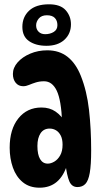

<svg xmlns="http://www.w3.org/2000/svg" viewBox="-20 -860 494 893"><path d="M340 10Q314 10 302.5 -16.5Q291 -43 284 -101L293 -96Q260 13 164 13Q117 13 86 -12.5Q55 -38 40 -80.5Q25 -123 25 -173Q25 -259 65.5 -309.5Q106 -360 173 -360Q211 -360 238.5 -341Q266 -322 286 -288L269 -290Q265 -394 244 -438Q223 -482 185 -482Q164 -482 146.5 -476.5Q129 -471 115 -465Q101 -459 88 -459Q66 -459 53 -475Q40 -491 40 -516Q40 -545 62 -570Q84 -595 120.5 -610.5Q157 -626 200 -626Q256 -626 294.5 -595.5Q333 -565 356 -507Q384 -437 394 -349Q404 -261 404 -161Q404 -93 397.5 -56Q391 -19 377 -4.5Q363 10 340 10ZM202 -99Q217 -99 233 -108.5Q249 -118 260 -137.5Q271 -157 271 -187Q271 -213 262.5 -229.5Q254 -246 240.5 -254Q227 -262 211 -262Q183 -262 168.5 -240Q154 -218 154 -181Q154 -141 166.5 -120Q179 -99 202 -99ZM196 -647Q147 -647 115.5 -668.5Q84 -690 84 -735Q84 -781 115.5 -810.5Q147 -840 208 -840Q261 -840 285.5 -812.5Q310 -785 310 -747Q310 -703 279.5 -675Q249 -647 196 -647ZM190 -701Q213 -701 230 -711.5Q247 -722 247 -743Q247 -764 235 -776.5Q223 -789 198 -789Q173 -789 160.5 -774Q148 -759 148 -742Q148 -724 159.5 -712.5Q171 -701 190 -701Z"/></svg>

Font: DynaPuff Condensed
Style: Regular
Weight: 400
Width: 3
Designer: Toshi Omagari, Jennifer Daniel
Foundry: Google Fonts
Version: Version 2.000